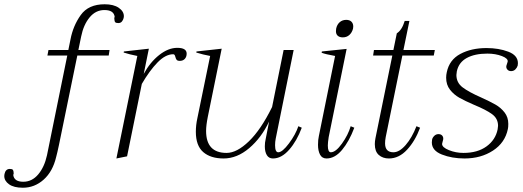

<svg xmlns="http://www.w3.org/2000/svg" viewBox="-137 -732 2447 899"><path d="M443 -656Q443 -651 442 -648Q440 -639 434 -631.5Q428 -624 417 -624Q406 -624 402.5 -628Q399 -632 399 -638.5Q399 -645 398 -648Q400 -652 400 -653Q396 -685 352 -685Q311 -685 282.5 -650.5Q254 -616 243 -561L230 -498H376L372 -472H225L139 -53Q131 -15 126 3Q110 71 67.5 109Q25 147 -30 147Q-72 147 -94.5 131Q-117 115 -117 92Q-117 86 -116 83Q-111 59 -91 59Q-80 59 -77 63Q-74 67 -73.5 73Q-73 79 -73 82Q-73 83 -74 84.5Q-75 86 -75 87Q-71 119 -28 119Q13 119 42 84.5Q71 50 83 -5L178 -472H85L90 -498H183L193 -547Q205 -611 241 -661.5Q277 -712 353 -712Q395 -712 419 -695.5Q443 -679 443 -656Z M737 -481Q737 -466 728.5 -456.5Q720 -447 705 -447Q694 -447 690 -452Q686 -457 683.5 -467.5Q681 -478 674 -478Q638 -478 600.5 -439.5Q563 -401 527 -339L458 0L408 10L506 -470Q470 -477 442 -486L443 -491L560 -504L536 -386Q566 -441 608.5 -474.5Q651 -508 693 -508Q737 -508 737 -481Z M1276 -134Q1253 -72 1217 -31Q1181 10 1141 10Q1122 10 1112.5 -5.5Q1103 -21 1103 -47Q1103 -65 1107 -81L1123 -163Q1087 -87 1030 -38.5Q973 10 910 10Q849 10 814.5 -20Q780 -50 780 -115Q780 -146 787 -178L847 -470Q814 -476 782 -486L783 -491L901 -504L836 -185Q828 -145 828 -119Q828 -16 924 -16Q972 -16 1028.5 -70.5Q1085 -125 1137 -231L1191 -498H1238L1154 -83Q1151 -68 1151 -52Q1151 -19 1166 -19Q1185 -19 1216 -60.5Q1247 -102 1260 -141Z M1436 -586Q1436 -594 1437 -598Q1441 -617 1453.5 -628Q1466 -639 1484 -639Q1500 -639 1508.5 -630.5Q1517 -622 1517 -608Q1517 -602 1516 -598Q1511 -579 1498.5 -568Q1486 -557 1468 -557Q1453 -557 1444.5 -564.5Q1436 -572 1436 -586ZM1352 -54Q1352 -78 1356 -95L1432 -470Q1387 -478 1369 -485L1370 -491L1486 -503L1402 -90Q1398 -64 1398 -51Q1398 -19 1412 -19Q1435 -19 1464 -59.5Q1493 -100 1505 -141L1522 -134Q1498 -70 1464.5 -30Q1431 10 1392 10Q1371 10 1361.5 -8Q1352 -26 1352 -54Z M1669 -90Q1666 -74 1666 -61Q1666 -19 1705 -19Q1733 -19 1762.5 -53Q1792 -87 1813 -141L1830 -134Q1807 -72 1769 -31Q1731 10 1684 10Q1655 10 1636.5 -6.5Q1618 -23 1618 -57Q1618 -70 1621 -85L1700 -472H1610L1614 -498H1705L1721 -576Q1745 -591 1758 -634H1780L1752 -498H1899L1894 -472H1747Z M1885 -65Q1885 -73 1886 -77Q1887 -86 1895.5 -95Q1904 -104 1916 -104Q1928 -104 1934 -96.5Q1940 -89 1938 -78Q1937 -73 1935 -67Q1933 -61 1933 -58Q1933 -42 1965 -29Q1997 -16 2033 -16Q2099 -16 2141 -46.5Q2183 -77 2193 -126Q2195 -138 2195 -143Q2195 -177 2167 -197.5Q2139 -218 2083 -241Q2039 -260 2013.5 -274.5Q1988 -289 1970 -312Q1952 -335 1952 -368Q1952 -381 1955 -394Q1967 -452 2018.5 -479.5Q2070 -507 2141 -507Q2198 -507 2243 -490Q2288 -473 2288 -436Q2288 -429 2287 -425Q2284 -415 2276 -407Q2268 -399 2256 -399Q2245 -399 2238.5 -406.5Q2232 -414 2234 -424Q2234 -426 2240 -443Q2243 -458 2213 -469.5Q2183 -481 2145 -481Q2086 -481 2048.5 -460.5Q2011 -440 2002 -398Q2000 -386 2000 -381Q2000 -345 2029 -323Q2058 -301 2115 -276Q2157 -257 2182.5 -242.5Q2208 -228 2225.5 -205.5Q2243 -183 2243 -152Q2243 -136 2241 -128Q2228 -64 2171.5 -27Q2115 10 2038 10Q1979 10 1932 -8.5Q1885 -27 1885 -65Z"/></svg>

Font: Trirong ExtraLight
Style: Italic
Weight: 275
Italic angle: -12°
Designer: Katatrad Team
Foundry: CadsonDemak
Version: Version 1.003